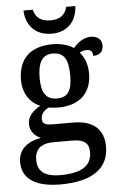

<svg xmlns="http://www.w3.org/2000/svg" viewBox="-64 -792 671 1075"><g transform="rotate(-5 272.0 -255.0)"><path d="M256 -606C354 -606 399 -674 401 -749H350C339 -701 305 -681 256 -681C207 -681 173 -701 162 -749H110C112 -674 158 -606 256 -606ZM232 239C418 239 504 167 504 50C504 -38 455 -100 332 -100H218C170 -100 159 -113 159 -136C159 -164 179 -184 203 -196C216 -193 241 -191 257 -191C384 -191 445 -264 445 -365C445 -422 427 -459 403 -487C415 -494 427 -498 444 -498C469 -498 477 -481 477 -462C518 -462 534 -487 534 -516C534 -545 514 -570 473 -570C428 -570 394 -539 373 -515C351 -532 306 -547 257 -547C125 -547 62 -477 62 -362C62 -291 98 -233 157 -210C109 -182 85 -154 85 -113C85 -69 115 -43 145 -30C75 -19 17 20 17 95C17 186 88 239 232 239ZM254 -242C192 -242 167 -283 167 -364C167 -449 191 -495 253 -495C317 -495 339 -451 339 -365C339 -282 318 -242 254 -242ZM234 187C139 187 108 147 108 91C108 16 161 0 213 0H316C378 0 412 17 412 72C412 140 370 187 234 187Z"/></g></svg>

Font: Noto Serif Myanmar Medium
Style: Regular
Weight: 500
Designer: Ben Mitchell and the Monotype Design Team
Foundry: Monotype Imaging Inc.
Version: Version 2.106